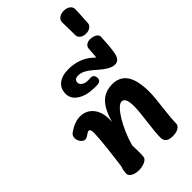

<svg xmlns="http://www.w3.org/2000/svg" viewBox="-376 -1378 1493 1493"><g transform="rotate(-45 370.0 -631.5)"><path d="M197.6 13.6Q160.2 13.6 134.9 -1Q109.7 -15.6 109.7 -36.3Q109.7 -52 112.6 -68.9Q115.4 -85.9 122.4 -104.8Q128.1 -143.1 133.9 -191.8Q139.8 -240.6 145.2 -289.4Q150.6 -338.3 153.8 -378.1Q157.1 -417.8 157.1 -438.3Q157.1 -461.3 152.5 -471Q147.9 -480.7 138.1 -480.7Q128.2 -480.7 97.7 -458.8Q85.6 -450.4 73.1 -450.4Q53.3 -450.4 37.1 -471.1Q20.9 -491.8 20.9 -517.1Q20.9 -545 42.2 -559.4Q76.2 -583.2 108.4 -595.2Q140.6 -607.2 169 -607.2Q235.6 -607.2 276.2 -559Q316.9 -510.8 316.9 -431.3Q316.9 -418.1 316.3 -410.4Q315.8 -402.7 314.6 -397.7Q346.1 -508.1 395.6 -557.7Q445.1 -607.2 524.4 -607.2Q606.7 -607.2 647.1 -546.1Q687.4 -485 687.4 -358.6Q687.4 -331.3 683.3 -289.4Q679.2 -247.6 673.7 -200.7Q668.2 -153.9 664.1 -111.4Q660 -69 660 -41.4Q660 -17.1 636.1 -2.3Q612.2 12.6 573.1 12.6Q495.7 12.6 495.7 -46.6Q495.7 -78.2 499.8 -120.9Q503.9 -163.6 509.9 -208.8Q515.9 -254.1 520 -294.9Q524.1 -335.8 524.1 -363.8Q524.1 -413.1 513.5 -436.8Q502.9 -460.6 481.3 -460.6Q461.8 -460.6 436.6 -435.3Q411.4 -410.1 385.6 -367.3Q359.7 -324.4 336.4 -270.8Q313.1 -217.2 297.6 -160.4Q299.4 -119.2 299.5 -86.8Q299.6 -54.3 297.1 -34.6Q295.1 -14.6 266.8 -0.5Q238.4 13.6 197.6 13.6Z M415 -684.3Q324.3 -684.3 269.6 -718.8Q214.9 -753.3 214.9 -809.8Q214.9 -867 254.7 -898.9Q294.4 -930.8 365.4 -930.8Q421.8 -930.8 471.2 -913.8Q520.6 -896.8 558 -863.9Q566 -857.1 572.1 -851.8Q578.1 -846.4 583.4 -840.8Q586.1 -862 587.6 -885.8Q589.1 -909.7 590.6 -931.2Q591.8 -951.4 608 -963.8Q624.2 -976.2 648.8 -976.2Q680.6 -976.2 702.4 -962.8Q724.2 -949.4 723.2 -930.6Q722 -890.6 719.6 -862.4Q717.2 -834.3 715.2 -813.8Q713.2 -793.3 710.2 -775.6Q699.7 -698.7 648.1 -698.7Q622.1 -698.7 591.2 -716.2Q560.2 -733.7 527.9 -762.3Q493.8 -793 469.4 -810.4Q445 -827.8 425.6 -835Q406.1 -842.2 386 -842.2Q341.8 -842.2 341.8 -807Q341.8 -787.3 361.1 -773.9Q380.3 -760.4 415.2 -760.4Q428.6 -760.4 433.7 -760.9Q438.8 -761.4 446 -761.4Q460.7 -761.4 469.9 -749.6Q479.1 -737.8 479.1 -720.3Q479.1 -706.2 471.7 -697.6Q464.2 -688.9 452.1 -686.3Q448 -685.3 437.9 -684.8Q427.9 -684.3 415 -684.3Z M659.1 -1028.4Q629.2 -1028.4 610 -1043.5Q590.8 -1058.6 591 -1082Q591.4 -1107 590.9 -1131.2Q590.3 -1155.4 589.7 -1178.8Q589 -1202.1 589.2 -1222.9Q589.4 -1247.3 609.7 -1262.4Q630 -1277.4 660.9 -1277.4Q692.6 -1277.4 713.4 -1262.4Q734.3 -1247.3 734.1 -1223.1Q733.9 -1199.6 732.4 -1176.2Q730.9 -1152.9 729.4 -1129.8Q727.9 -1106.8 727.4 -1082Q727.2 -1058.6 708.2 -1043.5Q689.2 -1028.4 659.1 -1028.4Z"/></g></svg>

Font: Playpen Sans Thai
Style: Regular
Weight: 400
Designer: Sirin Gunkloy, Laura Meseguer, Veronika Burian, José Scaglione
Foundry: TypeTogether
Version: Version 2.000